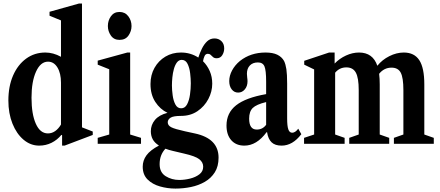

<svg xmlns="http://www.w3.org/2000/svg" viewBox="-20 -842 2576 1124"><path d="M209.5 10.5Q159 10.5 118 -24Q77 -58.5 53 -118.2Q29 -178 29 -253.5Q29 -336.5 56.5 -399.8Q84 -463 133 -498.8Q182 -534.5 245.5 -534.5Q291.5 -534.5 337 -509.5V-722.5L270 -750V-773L443 -821.5H460V-96.5L523 -72V-52L358 10.5H343.5V-50.5L339.5 -52.5Q315 -22.5 281.5 -6Q248 10.5 209.5 10.5ZM260.5 -61Q284 -61 303.5 -75Q323 -89 337 -113V-358Q337 -413 316.2 -447Q295.5 -481 261 -481Q217.5 -481 191 -422.8Q164.5 -364.5 164.5 -270Q164.5 -174 189.8 -117.5Q215 -61 260.5 -61Z M679.5 -608.5Q646.5 -608.5 629 -634Q611.5 -659.5 611.5 -689.5Q611.5 -722 629.5 -747Q647.5 -772 679.5 -772Q712 -772 731 -747Q750 -722 750 -689.5Q750 -659.5 732.2 -634Q714.5 -608.5 679.5 -608.5ZM552 0V-35L619.5 -54.5V-436.5L552 -463.5V-487L725.5 -534.5H742V-54.5L805.5 -35V0Z M1040 -163.5Q994.5 -163.5 978.2 -152.8Q962 -142 962 -126Q962 -107.5 982.8 -97Q1003.5 -86.5 1062.5 -73.5L1120 -61Q1259.5 -31.5 1259.5 81Q1259.5 132 1237.5 166.8Q1215.5 201.5 1179 222.5Q1142.5 243.5 1097.8 252.8Q1053 262 1007 262Q961 262 916.8 249.5Q872.5 237 844 208.8Q815.5 180.5 815.5 133.5Q815.5 97.5 837.5 67.2Q859.5 37 910.5 10Q885 -6 874 -26.8Q863 -47.5 863 -73.5Q863 -111 887.2 -140Q911.5 -169 960.5 -181.5Q917.5 -202 889.2 -245.2Q861 -288.5 861 -350Q861 -403 884.5 -444.8Q908 -486.5 948.2 -510.5Q988.5 -534.5 1039.5 -534.5Q1095.5 -534.5 1141 -505Q1149.5 -531.5 1162 -557.2Q1174.5 -583 1192.5 -600Q1210.5 -617 1235.5 -617Q1260 -617 1276.2 -601.2Q1292.5 -585.5 1292.5 -558.5Q1292.5 -537 1281.2 -519Q1270 -501 1248.5 -501Q1235 -501 1227.5 -507.5Q1220 -514 1213.5 -520.5Q1207 -527 1197 -527Q1183.5 -527 1177.5 -514Q1171.5 -501 1168.5 -483.5Q1193 -459.5 1207.8 -426Q1222.5 -392.5 1222.5 -352Q1222.5 -306 1199.8 -262.5Q1177 -219 1136 -191.2Q1095 -163.5 1040 -163.5ZM1040.5 -208Q1063 -208 1075.2 -231.2Q1087.5 -254.5 1092.2 -288.2Q1097 -322 1097 -354Q1097 -380.5 1093.2 -412.8Q1089.5 -445 1078 -468.2Q1066.5 -491.5 1044 -491.5Q1027 -491.5 1015.8 -476.5Q1004.5 -461.5 998 -438Q991.5 -414.5 989 -388.8Q986.5 -363 986.5 -342Q986.5 -315.5 990.8 -284Q995 -252.5 1006.8 -230.2Q1018.5 -208 1040.5 -208ZM914.5 119Q914.5 167.5 950 189.5Q985.5 211.5 1029.5 211.5Q1060.5 211.5 1092.8 203.5Q1125 195.5 1147.2 178.5Q1169.5 161.5 1169.5 134Q1169.5 108 1146.5 90Q1123.5 72 1057.5 57L992 41.5Q968 36 948.5 28.5Q914.5 64.5 914.5 119Z M1410.5 10.5Q1362 10.5 1334 -21Q1306 -52.5 1306 -107Q1306 -181 1362.2 -225.5Q1418.5 -270 1538 -291V-363.5Q1538 -430.5 1528.2 -453.5Q1518.5 -476.5 1489.5 -476.5Q1460 -476.5 1442.8 -458.8Q1425.5 -441 1425.5 -410Q1425.5 -399 1427.2 -387.8Q1429 -376.5 1429 -366Q1429 -337.5 1413.2 -318.8Q1397.5 -300 1374 -300Q1351 -300 1336.5 -318.8Q1322 -337.5 1322 -367.5Q1322 -398.5 1338.5 -429.5Q1355 -460.5 1384.5 -485Q1447 -534.5 1534.5 -534.5Q1577 -534.5 1603.2 -521.8Q1629.5 -509 1643 -485Q1652 -466.5 1656.5 -437Q1661 -407.5 1661 -352.5V-148.5Q1661 -104.5 1667.8 -84.8Q1674.5 -65 1690.5 -65Q1708.5 -65 1726 -88.5L1744 -56.5Q1693 10.5 1628.5 10.5Q1590 10.5 1569.8 -9Q1549.5 -28.5 1543.5 -68H1540.5Q1482.5 10.5 1410.5 10.5ZM1483 -83.5Q1517.5 -83.5 1538 -111.5V-244.5Q1480.5 -230.5 1459.5 -209.8Q1438.5 -189 1438.5 -147.5Q1438.5 -83.5 1483 -83.5Z M1760 0V-35L1819 -54.5V-435.5L1761 -463.5V-486L1906.5 -534.5H1939V-470Q1967.5 -499.5 2005.5 -517Q2043.5 -534.5 2082 -534.5Q2162.5 -534.5 2189 -457Q2217 -492 2259.2 -513.2Q2301.5 -534.5 2344 -534.5Q2405.5 -534.5 2434.8 -489.5Q2464 -444.5 2464 -348V-54.5L2519.5 -35V0H2286V-35L2341.5 -54.5V-314.5Q2341.5 -387 2326 -416.5Q2310.5 -446 2272 -446Q2228.5 -446 2199.5 -410Q2203 -382.5 2203 -348V-54.5L2258.5 -35V0H2024.5V-35L2080 -54.5V-314.5Q2080 -386 2063.2 -416.8Q2046.5 -447.5 2007.5 -447.5Q1968 -447.5 1942 -416.5V-54.5L1997.5 -35V0Z"/></svg>

Font: Libre Caslon Condensed
Style: Bold
Weight: 700
Designer: Pablo Impallari, Rodrigo Fuenzalida, Katja Schimmel, Ertekin Erdin
Foundry: Pablo Impallari, Rodrigo Fuenzalida
Version: Version 2.000; ttfautohint (v1.8.4.7-5d5b);gftools[0.9.33]